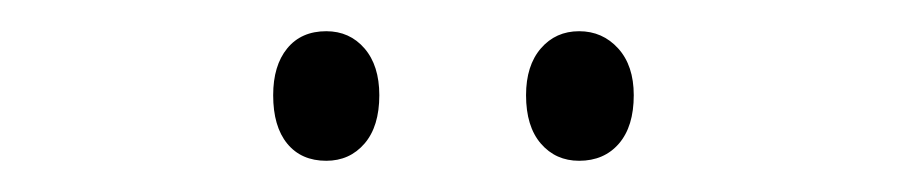

<svg xmlns="http://www.w3.org/2000/svg" viewBox="-20 -731 581 123"><path d="M155 -670Q155 -689 164 -700Q173 -711 189 -711Q204 -711 213.5 -700Q223 -689 223 -670Q223 -650 213.5 -639Q204 -628 189 -628Q173 -628 164 -639Q155 -650 155 -670ZM317 -670Q317 -689 326.5 -700Q336 -711 351 -711Q366 -711 376 -700Q386 -689 386 -670Q386 -650 376.5 -639Q367 -628 351 -628Q336 -628 326.5 -639Q317 -650 317 -670Z"/></svg>

Font: Noto Sans Devanagari UI Condensed Light
Style: Regular
Weight: 300
Width: 3
Designer: Jelle Bosma - Monotype Design Team
Foundry: Monotype Imaging Inc.
Version: Version 2.004; ttfautohint (v1.8.4.7-5d5b)